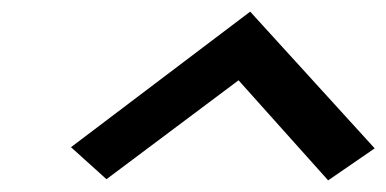

<svg xmlns="http://www.w3.org/2000/svg" viewBox="-20 -859 664 330"><path d="M544 -549 390 -721 163 -551 102 -606 410 -839 624 -604Z"/></svg>

Font: Victor Mono Thin SemiBold
Style: Italic
Weight: 600
Italic angle: -12°
Monospace: yes
Version: Version 1.561;gftools[0.9.30]